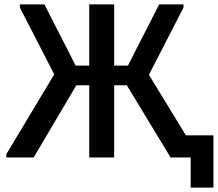

<svg xmlns="http://www.w3.org/2000/svg" viewBox="-20 -720 996 878"><path d="M502 -420H565L708 -700H819V-685L661 -378L830 -101H956V138H852V0H760L560 -330H502V0H388V-330H329L134 0H9V-15L228 -380L71 -685V-700H183L326 -420H388V-700H502Z"/></svg>

Font: Tilda Sans Semibold
Style: Regular
Weight: 600
Designer: ParaType Ltd
Foundry: ParaType Ltd
Version: Version 1.009